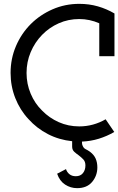

<svg xmlns="http://www.w3.org/2000/svg" viewBox="-20 -728 615 998"><path d="M486 142Q486 117 477.5 97Q469 77 448 61Q437 53 424.5 47Q412 41 407 22Q407 21 406.5 17.5Q406 14 406 8Q452 6 494 -7Q536 -20 574 -42L529 -108Q498 -90 463.5 -80.5Q429 -71 392 -71Q335 -71 285.5 -93Q236 -115 199 -153Q161 -190 139.5 -241Q118 -292 118 -349Q118 -406 139.5 -457Q161 -508 199 -547Q236 -585 285.5 -607Q335 -629 392 -629Q419 -629 445 -623.5Q471 -618 496 -607V-436H575V-658Q534 -682 488.5 -695Q443 -708 392 -708Q318 -708 253 -679.5Q188 -651 140 -603Q91 -554 63 -488.5Q35 -423 35 -349Q35 -280 59.5 -218Q84 -156 128 -109Q171 -61 229 -31Q287 -1 355 6V34Q355 51 366 61Q377 71 390 80Q402 89 413 100.5Q424 112 424 132Q424 156 411 172Q398 188 374 188Q354 188 341 177.5Q328 167 323 151L277 175Q290 213 318.5 231.5Q347 250 381 250Q432 250 459 217.5Q486 185 486 142Z"/></svg>

Font: Josefin Slab Thin
Style: Bold
Weight: 700
Version: Version 2.000